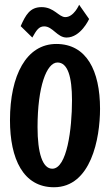

<svg xmlns="http://www.w3.org/2000/svg" viewBox="-20 -760 462 808"><path d="M207 28C363 28 401 -177 401 -302C401 -463 344 -575 217 -575C91 -575 22 -443 22 -254C22 -91 78 28 207 28ZM283 -338C283 -218 262 -50 200 -50C159 -50 138 -116 138 -225C138 -395 176 -497 222 -497C265 -497 283 -437 283 -338ZM313 -740C313 -740 291 -688 255 -688C227 -688 208 -730 155 -730C106 -730 88 -697 67 -650L116 -602C133 -632 143 -649 166 -649C202 -649 221 -602 260 -602C320 -602 355 -680 355 -680Z"/></svg>

Font: Rum Raisin
Style: Regular
Weight: 400
Designer: Astigmatic (AOETI)
Foundry: Astigmatic (AOETI)
Version: Version 1.000